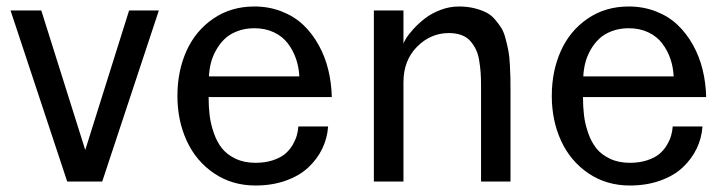

<svg xmlns="http://www.w3.org/2000/svg" viewBox="-20 -554 2214 586"><path d="M12.2 -522H106L240.2 -96.2L374 -522H464.8L292 0H185.1Z M521.5 -261.2Q521.5 -336.9 549.1 -398.4Q576.7 -460 630.9 -497.1Q685.1 -534.2 756.3 -534.2Q801.3 -534.2 839.8 -519Q878.4 -503.9 905.8 -477.8Q933.1 -451.7 952.6 -416.5Q972.2 -381.3 981.9 -341.1Q991.7 -300.8 992.7 -257.8H616.7Q616.7 -227.5 619.9 -201.7Q623 -175.8 632.6 -148.2Q642.1 -120.6 657.5 -101.3Q672.9 -82 699 -69.6Q725.1 -57.1 759.8 -57.1Q789.1 -57.1 812.3 -64.7Q835.4 -72.3 849.4 -83.7Q863.3 -95.2 872.6 -110.8Q881.8 -126.5 885.7 -140.1Q889.6 -153.8 890.6 -168H981.4Q979 -132.3 963.6 -100.3Q948.2 -68.4 921.1 -43Q894 -17.6 852.3 -2.7Q810.5 12.2 759.8 12.2Q688.5 12.2 633.5 -24.9Q578.6 -62 550 -124Q521.5 -186 521.5 -261.2ZM617.7 -320.8H893.6Q892.1 -349.6 883.3 -375Q874.5 -400.4 858.4 -421.6Q842.3 -442.9 816.2 -455.3Q790 -467.8 756.3 -467.8Q727.5 -467.8 704.1 -458.7Q680.7 -449.7 665.3 -434.8Q649.9 -419.9 639.2 -400.4Q628.4 -380.9 623.5 -361.1Q618.7 -341.3 617.7 -320.8Z M1121.1 0V-522H1211.4V-418.9Q1211.4 -423.8 1219.2 -436.5Q1227.1 -449.2 1242.4 -466.1Q1257.8 -482.9 1277.3 -498Q1296.9 -513.2 1324.5 -523.7Q1352.1 -534.2 1380.4 -534.2Q1405.8 -534.2 1426.8 -529.1Q1447.8 -523.9 1463.1 -516.4Q1478.5 -508.8 1490.5 -494.9Q1502.4 -481 1510.3 -468.3Q1518.1 -455.6 1523.4 -434.8Q1528.8 -414.1 1531.7 -398.7Q1534.7 -383.3 1536.1 -357.9Q1537.6 -332.5 1537.8 -316.9Q1538.1 -301.3 1538.1 -273.9V0H1448.2V-292Q1448.2 -314.9 1447 -332Q1445.8 -349.1 1442.6 -368.9Q1439.5 -388.7 1432.6 -402.8Q1425.8 -417 1415.3 -429Q1404.8 -440.9 1388.2 -447Q1371.6 -453.1 1350.1 -453.1Q1294.4 -453.1 1252.9 -411.4Q1211.4 -369.6 1211.4 -303.2V0Z M1664.1 -261.2Q1664.1 -336.9 1691.7 -398.4Q1719.2 -460 1773.4 -497.1Q1827.6 -534.2 1898.9 -534.2Q1943.8 -534.2 1982.4 -519Q2021 -503.9 2048.3 -477.8Q2075.7 -451.7 2095.2 -416.5Q2114.7 -381.3 2124.5 -341.1Q2134.3 -300.8 2135.3 -257.8H1759.3Q1759.3 -227.5 1762.5 -201.7Q1765.6 -175.8 1775.1 -148.2Q1784.7 -120.6 1800 -101.3Q1815.4 -82 1841.6 -69.6Q1867.7 -57.1 1902.3 -57.1Q1931.6 -57.1 1954.8 -64.7Q1978 -72.3 1991.9 -83.7Q2005.9 -95.2 2015.1 -110.8Q2024.4 -126.5 2028.3 -140.1Q2032.2 -153.8 2033.2 -168H2124Q2121.6 -132.3 2106.2 -100.3Q2090.8 -68.4 2063.7 -43Q2036.6 -17.6 1994.9 -2.7Q1953.1 12.2 1902.3 12.2Q1831.1 12.2 1776.1 -24.9Q1721.2 -62 1692.6 -124Q1664.1 -186 1664.1 -261.2ZM1760.3 -320.8H2036.1Q2034.7 -349.6 2025.9 -375Q2017.1 -400.4 2001 -421.6Q1984.9 -442.9 1958.7 -455.3Q1932.6 -467.8 1898.9 -467.8Q1870.1 -467.8 1846.7 -458.7Q1823.2 -449.7 1807.9 -434.8Q1792.5 -419.9 1781.7 -400.4Q1771 -380.9 1766.1 -361.1Q1761.2 -341.3 1760.3 -320.8Z"/></svg>

Font: Standard
Style: Regular
Weight: 400
Designer: Bryce Wilner
Version: Version 2.000;PS 2.0;hotconv 16.6.51;makeotf.lib2.5.65220 DE